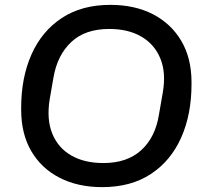

<svg xmlns="http://www.w3.org/2000/svg" viewBox="-20 -759 839 789"><path d="M400 10Q300 10 225 -28.5Q150 -67 108.5 -138Q67 -209 67 -308V-316Q67 -440 109.5 -535.5Q152 -631 234 -685Q316 -739 433 -739Q534 -739 608.5 -700.5Q683 -662 725 -591Q767 -520 767 -421V-413Q767 -289 724.5 -193.5Q682 -98 600 -44Q518 10 400 10ZM405 -89Q502 -89 560 -141.5Q618 -194 633 -287L649 -379Q663 -460 639 -518.5Q615 -577 561 -608.5Q507 -640 429 -640Q330 -640 273 -586.5Q216 -533 200 -442L184 -350Q171 -268 195 -209.5Q219 -151 273 -120Q327 -89 405 -89Z"/></svg>

Font: Hubot Sans Medium
Style: Italic
Weight: 500
Italic angle: -10°
Designer: Deni Anggara
Foundry: GitHub
Version: Version 1.001; ttfautohint (v1.8.4.7-5d5b);gftools[0.9.31]